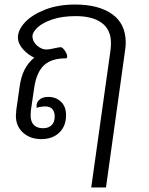

<svg xmlns="http://www.w3.org/2000/svg" viewBox="-20 -606 655 846"><path d="M466 -378Q469 -399 469 -416Q469 -475 428.5 -505Q388 -535 314 -535Q254 -535 211 -520.5Q168 -506 145.5 -485Q123 -464 123 -446Q123 -423 143 -405.5Q163 -388 183 -388Q199 -388 223 -394Q241 -398 248 -398Q255 -398 265.5 -383Q276 -368 276 -357Q276 -349 270 -349Q206 -349 173.5 -318Q141 -287 131 -221L116 -119Q115 -111 115 -97Q115 -70 129 -55.5Q143 -41 169 -41Q194 -41 207.5 -54.5Q221 -68 221 -93Q221 -114 210.5 -125.5Q200 -137 181 -137Q160 -137 142 -131Q141 -134 141 -140Q141 -156 154.5 -167.5Q168 -179 193 -179Q226 -179 248.5 -158Q271 -137 271 -98Q271 -50 241 -21.5Q211 7 162 7Q113 7 81.5 -21.5Q50 -50 50 -96Q50 -103 52 -123L66 -221Q72 -267 88 -298.5Q104 -330 131 -352Q104 -364 81.5 -389Q59 -414 59 -441Q59 -474 90 -507.5Q121 -541 178.5 -563.5Q236 -586 311 -586Q415 -586 474.5 -543.5Q534 -501 534 -418Q534 -401 531 -383L447 220H382Z"/></svg>

Font: Krub
Style: Italic
Weight: 400
Italic angle: -8°
Designer: Ekaluck Peanpanawate
Foundry: Cadson Demak Co.,Ltd.
Version: Version 1.000; ttfautohint (v1.6)